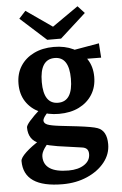

<svg xmlns="http://www.w3.org/2000/svg" viewBox="-62 -757 659 1035"><g transform="rotate(-5 267.5 -239.5)"><path d="M235.1 235Q24.2 235 24.2 91.3Q24.2 74.1 55.1 45.1Q86 16.2 132.5 -12.1L179.1 2.7Q164 19 155 32.4Q146 45.7 142.1 56.5Q138.3 67.4 138.3 77.1Q138.3 120.2 172 142.1Q205.6 164.1 272.9 164.1Q325.7 164.1 358.1 142.5Q390.5 121 390.5 85.1Q390.5 67.8 382 58.5Q373.5 49.1 355 46.7L225 28.2Q200.5 24.2 181.2 19.7Q161.9 15.3 131.3 4.4Q99.2 -7.3 84.4 -30Q69.5 -52.8 69.5 -86.5Q69.5 -107.8 150.7 -181L195.2 -165.5Q176.4 -147.4 168.6 -135.1Q160.9 -122.8 160.9 -116.5Q160.9 -100.9 179.7 -93.1Q198.5 -85.4 248.3 -79.6Q303.5 -73.7 342.4 -68.9Q381.3 -64.1 407.5 -59.5Q433.6 -55 448.5 -49.6Q497.6 -31.8 497.6 41.2Q497.6 95.1 462.5 139Q427.4 183 367.8 209Q308.3 235 235.1 235ZM248 -144.5Q189.4 -144.5 143.2 -166.2Q97 -187.9 70.6 -228.3Q44.3 -268.6 44.3 -324.5Q44.3 -379.5 70.2 -420.2Q96.1 -460.8 142.6 -483.6Q189.1 -506.5 250.5 -506.5Q310.5 -506.5 356.3 -484.4Q402.2 -462.4 428.2 -422.2Q454.3 -382 454.3 -326.7Q454.3 -272.1 428.4 -231.1Q402.5 -190.1 356.5 -167.3Q310.5 -144.5 248 -144.5ZM248.6 -204.6Q328.1 -204.6 328.1 -328Q328.1 -446.6 250.5 -446.6Q170.1 -446.6 170.1 -323.3Q170.1 -204.6 248.6 -204.6ZM500.5 -426.7 408.3 -427.5 337.4 -477.2 495.1 -504.7ZM115.6 -713.7 292.9 -590.1 268.6 -547.7H219.4L79.3 -674.3ZM397.5 -713.7 433.8 -674.3 294.1 -547.7H244.5L220.2 -590.1Z"/></g></svg>

Font: Andada Pro
Style: Regular
Weight: 400
Designer: Carolina Giovagnoli
Foundry: Huerta Tipografica
Version: Version 3.003